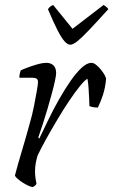

<svg xmlns="http://www.w3.org/2000/svg" viewBox="-20 -753 456 773"><path d="M112 0Q106 0 95 -5Q84 -10 72 -17.5Q60 -25 51 -33Q42 -41 40 -46Q43 -59 52 -90.5Q61 -122 74 -165.5Q87 -209 100 -257Q110 -291 117 -326.5Q124 -362 128.5 -388.5Q133 -415 133 -422Q133 -433 127 -436.5Q121 -440 110 -440H58Q58 -448 59.5 -456Q61 -464 64 -470Q82 -478 100.5 -484.5Q119 -491 136 -495.5Q153 -500 166 -500Q185 -500 195.5 -489.5Q206 -479 206 -459Q206 -450 201.5 -428.5Q197 -407 189 -377.5Q181 -348 171.5 -315.5Q162 -283 152 -252.5Q142 -222 134 -199L138 -195Q155 -230 175 -271.5Q195 -313 218 -353.5Q241 -394 264 -427Q287 -460 308.5 -480Q330 -500 348 -500Q357 -500 367 -492Q377 -484 386 -473Q395 -462 401 -451.5Q407 -441 407 -435Q404 -400 394.5 -371Q385 -342 374 -320Q365 -320 355.5 -321.5Q346 -323 340 -326Q340 -335 339 -355.5Q338 -376 336.5 -399Q335 -422 332 -436Q321 -430 301.5 -406Q282 -382 258.5 -347Q235 -312 211.5 -272.5Q188 -233 166.5 -194.5Q145 -156 131 -126Q127 -112 124 -96.5Q121 -81 121 -63Q121 -52 122.5 -39.5Q124 -27 127 -13Q125 -10 122.5 -7Q120 -4 112 0ZM263 -573Q252 -573 239.5 -587Q227 -601 211 -632.5Q195 -664 173 -716Q176 -720 180 -724.5Q184 -729 194 -733L272 -637L397 -733Q404 -729 409.5 -724Q415 -719 416 -716Q369 -664 339 -632.5Q309 -601 291.5 -587Q274 -573 263 -573Z"/></svg>

Font: Texturina Medium 12pt Thin
Style: Italic
Weight: 250
Italic angle: -11°
Version: Version 1.002